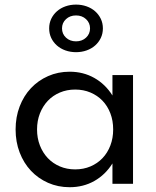

<svg xmlns="http://www.w3.org/2000/svg" viewBox="-20 -787 669 822"><path d="M46.8 -232.7Q46.8 -285.9 64.1 -331.1Q81.4 -376.4 112.3 -409.3Q143.2 -442.3 185.7 -461.1Q228.2 -480 278.2 -480Q336.4 -480 383.6 -453.4Q430.9 -426.8 461.4 -378.2V-465.5H549.5V0H461.4V-87.3Q430.9 -38.6 383.6 -12Q336.4 14.5 278.2 14.5Q228.2 14.5 185.7 -4.3Q143.2 -23.2 112.3 -56.1Q81.4 -89.1 64.1 -134.3Q46.8 -179.5 46.8 -232.7ZM138.6 -232.7Q138.6 -195.5 150.9 -164.1Q163.2 -132.7 184.8 -110Q206.4 -87.3 236.4 -74.5Q266.4 -61.8 301.8 -61.8Q337.3 -61.8 367.3 -74.5Q397.3 -87.3 418.9 -110Q440.5 -132.7 452.5 -164.1Q464.5 -195.5 464.5 -232.7Q464.5 -270.5 452.5 -301.8Q440.5 -333.2 418.9 -355.7Q397.3 -378.2 367.3 -390.9Q337.3 -403.6 301.8 -403.6Q266.4 -403.6 236.4 -390.9Q206.4 -378.2 184.8 -355.5Q163.2 -332.7 150.9 -301.4Q138.6 -270 138.6 -232.7ZM305.5 -563.6Q281.4 -563.6 260.2 -571.1Q239.1 -578.6 223.6 -592.3Q208.2 -605.9 199.3 -624.5Q190.5 -643.2 190.5 -665.5Q190.5 -687.7 199.3 -706.4Q208.2 -725 223.6 -738.6Q239.1 -752.3 260.2 -759.8Q281.4 -767.3 305.5 -767.3Q329.5 -767.3 350.7 -759.8Q371.8 -752.3 387.3 -738.6Q402.7 -725 411.6 -706.4Q420.5 -687.7 420.5 -665.5Q420.5 -643.2 411.6 -624.5Q402.7 -605.9 387.3 -592.3Q371.8 -578.6 350.7 -571.1Q329.5 -563.6 305.5 -563.6ZM305.5 -610Q331.4 -610 348.4 -625.9Q365.5 -641.8 365.5 -665.5Q365.5 -689.1 348.4 -705Q331.4 -720.9 305.5 -720.9Q279.5 -720.9 262.5 -705Q245.5 -689.1 245.5 -665.5Q245.5 -641.8 262.5 -625.9Q279.5 -610 305.5 -610Z"/></svg>

Font: Spartan Med
Style: Regular
Weight: 500
Designer: Matt Bailey, Mirko Velimirovic
Foundry: Matt Bailey
Version: Version 1.005